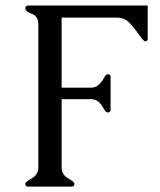

<svg xmlns="http://www.w3.org/2000/svg" viewBox="-20 -687 590 707"><path d="M82.5 0Q73.2 0 73.2 -9.8Q73.2 -15.1 83.5 -22Q90.8 -26.4 100.6 -32.5Q110.4 -38.6 116.2 -49.3Q121.1 -58.1 121.1 -69.3V-596.7Q121.1 -627.4 97.2 -636Q73.2 -644.5 73.2 -656.7Q73.2 -666.5 83.5 -666.5H523.9V-544.4Q523.9 -534.7 514.2 -534.7Q509.8 -534.7 496.6 -553.2Q473.1 -585.9 455.6 -604Q438 -622.1 409.7 -622.1H207V-364.3H315.9Q335.9 -364.3 350.6 -382.3Q359.4 -392.6 364.7 -403.1Q370.1 -413.6 377.4 -413.6Q387.2 -413.6 387.2 -403.8V-282.7Q387.2 -272.9 377.4 -272.9Q369.1 -272.9 363 -285.2Q356.9 -297.4 346.7 -308.6Q333.5 -321.8 315.9 -321.8H207V-69.3Q207 -55.7 213.4 -46.4Q219.2 -37.6 227.5 -32.2Q235.8 -26.9 243.2 -22.5Q253.9 -15.6 253.9 -9.8Q253.9 -7.3 253.4 -5.9Q250.5 0 244.1 0Z"/></svg>

Font: Caudex
Style: Regular
Weight: 400
Version: Version 1.01